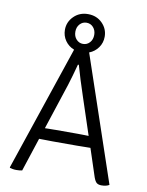

<svg xmlns="http://www.w3.org/2000/svg" viewBox="-96 -948 785 1022"><g transform="rotate(10 297.0 -437.0)"><path d="M225.5 -179.5Q223 -179.5 209.2 -179.8Q195.5 -180 179.8 -180.2Q164 -180.5 154.5 -180.5L95 1Q81.5 4 63.5 4Q52.5 4 45 2.5Q37.5 1 29 -1L27.5 -4L255.5 -680Q225.5 -691.5 207.2 -717.5Q189 -743.5 189 -776Q189 -818.5 219.8 -849Q250.5 -879.5 296.5 -879.5Q343 -879.5 373.5 -849Q404 -818.5 404 -776Q404 -743 385.5 -717Q367 -691 337 -679.5L566 -4Q550.5 6 524 6Q507 6 498 -1.5Q489 -9 481.5 -30L432 -180.5Q422.5 -180.5 406.2 -180.2Q390 -180 376 -179.8Q362 -179.5 359.5 -179.5ZM245.5 -776Q245.5 -751 260.2 -734.8Q275 -718.5 296.5 -718.5Q318.5 -718.5 333 -734.8Q347.5 -751 347.5 -776Q347.5 -800.5 333 -816.8Q318.5 -833 296.5 -833Q275 -833 260.2 -816.8Q245.5 -800.5 245.5 -776ZM257 -491.5 175 -241.5Q183 -242 196.2 -242Q209.5 -242 220.8 -242.2Q232 -242.5 234.5 -242.5H352Q355.5 -242.5 377 -242.2Q398.5 -242 411.5 -241.5L345.5 -441Q330.5 -485 317 -528.8Q303.5 -572.5 294.5 -605H289.5Q282 -577 272.5 -543.2Q263 -509.5 257 -491.5Z"/></g></svg>

Font: Signika Negative SC Light
Style: Regular
Weight: 300
Designer: Anna Giedryś
Foundry: Anna Giedryś
Version: Version 2.000; ttfautohint (v1.8.3) -l 8 -r 50 -G 200 -x 9 -